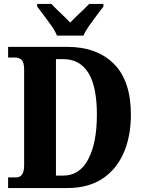

<svg xmlns="http://www.w3.org/2000/svg" viewBox="-20 -951 729 971"><path d="M21 0V-54H63Q81 -54 91.5 -68.5Q102 -83 102 -114V-601Q102 -635 89.5 -647.5Q77 -660 57 -660H21V-714H320Q470 -714 556 -628Q642 -542 642 -371Q642 -262 605.5 -178Q569 -94 497.5 -47Q426 0 320 0ZM300 -63Q383 -63 426.5 -146Q470 -229 470 -371Q470 -514 426.5 -583Q383 -652 300 -652H263V-63ZM268 -771Q259 -794 240.5 -820.5Q222 -847 202 -873Q182 -899 168 -918V-931H240Q251 -919 268 -902.5Q285 -886 303.5 -868.5Q322 -851 335 -837Q348 -851 366.5 -868.5Q385 -886 402.5 -902.5Q420 -919 431 -931H503V-918Q489 -899 469 -873Q449 -847 430.5 -820.5Q412 -794 402 -771Z"/></svg>

Font: Noto Serif Tamil Condensed ExtraBold
Style: Italic
Weight: 800
Width: 3
Italic angle: -12°
Designer: Indian Type Foundry, Tom Grace, and the Monotype Design Team
Foundry: Monotype Imaging Inc.
Version: Version 2.003; ttfautohint (v1.8.4.7-5d5b)